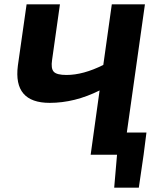

<svg xmlns="http://www.w3.org/2000/svg" viewBox="-20 -710 739 881"><path d="M652 -102 639 0 617 151H504L517 0H396L437 -295Q323 -238 208 -238Q40 -238 62 -409L102 -690H255L219 -435Q213 -396 226.5 -381Q240 -366 285 -366Q362 -366 454 -412L493 -690H645L562 -102Z"/></svg>

Font: Ezarion
Style: Bold Italic
Weight: 700
Italic angle: -8°
Designer: Natanael Gama
Version: Version 1.001;PS 001.001;hotconv 1.0.70;makeotf.lib2.5.58329